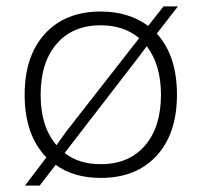

<svg xmlns="http://www.w3.org/2000/svg" viewBox="-20 -546 631 600"><path d="M443 -465 491 -526H536L470 -441Q533 -372 533 -250Q533 -129 469.5 -59.5Q406 10 295 10Q210 10 154 -31L104 34H58L125 -54Q57 -124 57 -250Q57 -371 120.5 -440.5Q184 -510 295 -510Q382 -510 443 -465ZM157 -93 187 -135 415 -427Q366 -467 295 -467Q207 -467 157 -409Q107 -351 107 -250Q107 -150 156 -93ZM483 -250Q483 -343 439 -401H438L412 -366L182 -68Q226 -33 295 -33Q383 -33 433 -91Q483 -149 483 -250Z"/></svg>

Font: Work Sans Light
Style: Regular
Weight: 300
Designer: Wei Huang
Foundry: Wei Huang
Version: Version 1.500